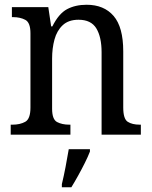

<svg xmlns="http://www.w3.org/2000/svg" viewBox="-20 -566 637 807"><path d="M25 0V-42H33Q64 -42 86 -54Q108 -66 108 -114V-426Q108 -471 86.5 -482.5Q65 -494 35 -494H30V-536H183L195 -455H200Q227 -509 262 -527.5Q297 -546 344 -546Q417 -546 457.5 -499Q498 -452 498 -350V-114Q498 -66 517 -54Q536 -42 567 -42H572V0H407V-346Q407 -410 385 -446.5Q363 -483 310 -483Q268 -483 243.5 -460Q219 -437 209 -400Q199 -363 199 -320V-109Q199 -64 220 -53Q241 -42 271 -42H276V0ZM240 208Q248 175 255.5 136Q263 97 269 61H358V71Q350 92 336.5 119Q323 146 308 173Q293 200 280 221H240Z"/></svg>

Font: Noto Serif Tamil SemiCondensed
Style: Regular
Weight: 400
Width: 4
Designer: Indian Type Foundry, Tom Grace, and the Monotype Design Team
Foundry: Monotype Imaging Inc.
Version: Version 2.004; ttfautohint (v1.8.4.7-5d5b)